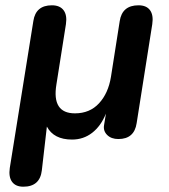

<svg xmlns="http://www.w3.org/2000/svg" viewBox="-20 -517 640 725"><path d="M68 188Q39 188 25.5 169.5Q12 151 17 117L106 -438Q115 -497 176 -497Q206 -497 220 -478.5Q234 -460 229 -426L193 -198Q175 -89 263 -89Q319 -89 354 -127Q389 -165 399 -227L432 -437Q441 -497 503 -497Q533 -497 546.5 -478.5Q560 -460 555 -426L496 -52Q487 8 427 8Q400 8 384.5 -7.5Q369 -23 373 -45L380 -88Q361 -41 328 -15.5Q295 10 252 10Q183 10 157 -39L138 126Q131 188 68 188Z"/></svg>

Font: Nunito
Style: Bold Italic
Weight: 700
Italic angle: -9°
Designer: Vernon Adams
Foundry: Vernon Adams
Version: Version 3.601; ttfautohint (v1.8.2.53-6de2)